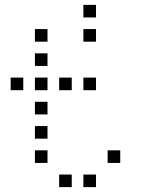

<svg xmlns="http://www.w3.org/2000/svg" viewBox="-20 -796 640 792"><path d="M325 -776Q324 -776 324 -776Q324 -776 324 -775V-725Q324 -724 324 -724Q324 -724 325 -724H375Q376 -724 376 -724Q376 -724 376 -725V-775Q376 -776 376 -776Q376 -776 375 -776ZM125 -676Q124 -676 124 -676Q124 -676 124 -675V-625Q124 -624 124 -624Q124 -624 125 -624H175Q176 -624 176 -624Q176 -624 176 -625V-675Q176 -676 176 -676Q176 -676 175 -676ZM325 -676Q324 -676 324 -676Q324 -676 324 -675V-625Q324 -624 324 -624Q324 -624 325 -624H375Q376 -624 376 -624Q376 -624 376 -625V-675Q376 -676 376 -676Q376 -676 375 -676ZM125 -576Q124 -576 124 -576Q124 -576 124 -575V-525Q124 -524 124 -524Q124 -524 125 -524H175Q176 -524 176 -524Q176 -524 176 -525V-575Q176 -576 176 -576Q176 -576 175 -576ZM25 -476Q24 -476 24 -476Q24 -476 24 -475V-425Q24 -424 24 -424Q24 -424 25 -424H75Q76 -424 76 -424Q76 -424 76 -425V-475Q76 -476 76 -476Q76 -476 75 -476ZM125 -476Q124 -476 124 -476Q124 -476 124 -475V-425Q124 -424 124 -424Q124 -424 125 -424H175Q176 -424 176 -424Q176 -424 176 -425V-475Q176 -476 176 -476Q176 -476 175 -476ZM225 -476Q224 -476 224 -476Q224 -476 224 -475V-425Q224 -424 224 -424Q224 -424 225 -424H275Q276 -424 276 -424Q276 -424 276 -425V-475Q276 -476 276 -476Q276 -476 275 -476ZM325 -476Q324 -476 324 -476Q324 -476 324 -475V-425Q324 -424 324 -424Q324 -424 325 -424H375Q376 -424 376 -424Q376 -424 376 -425V-475Q376 -476 376 -476Q376 -476 375 -476ZM125 -376Q124 -376 124 -376Q124 -376 124 -375V-325Q124 -324 124 -324Q124 -324 125 -324H175Q176 -324 176 -324Q176 -324 176 -325V-375Q176 -376 176 -376Q176 -376 175 -376ZM125 -276Q124 -276 124 -276Q124 -276 124 -275V-225Q124 -224 124 -224Q124 -224 125 -224H175Q176 -224 176 -224Q176 -224 176 -225V-275Q176 -276 176 -276Q176 -276 175 -276ZM125 -176Q124 -176 124 -176Q124 -176 124 -175V-125Q124 -124 124 -124Q124 -124 125 -124H175Q176 -124 176 -124Q176 -124 176 -125V-175Q176 -176 176 -176Q176 -176 175 -176ZM425 -176Q424 -176 424 -176Q424 -176 424 -175V-125Q424 -124 424 -124Q424 -124 425 -124H475Q476 -124 476 -124Q476 -124 476 -125V-175Q476 -176 476 -176Q476 -176 475 -176ZM225 -76Q224 -76 224 -76Q224 -76 224 -75V-25Q224 -24 224 -24Q224 -24 225 -24H275Q276 -24 276 -24Q276 -24 276 -25V-75Q276 -76 276 -76Q276 -76 275 -76ZM325 -76Q324 -76 324 -76Q324 -76 324 -75V-25Q324 -24 324 -24Q324 -24 325 -24H375Q376 -24 376 -24Q376 -24 376 -25V-75Q376 -76 376 -76Q376 -76 375 -76Z"/></svg>

Font: Doto
Style: Regular
Weight: 400
Monospace: yes
Version: Version 1.000